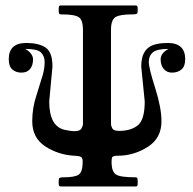

<svg xmlns="http://www.w3.org/2000/svg" viewBox="-20 -675 700 695"><path d="M586.9 -519.5Q650.4 -519.5 650.4 -460.9Q650.4 -434.6 636.7 -423.3Q623 -412.1 602.5 -412.1Q584 -412.1 572.8 -425.3Q561.5 -438.5 561.5 -460.4Q561.5 -482.4 589.8 -498Q547.9 -498 533.2 -485.4Q518.6 -472.7 518.6 -450.7Q518.6 -428.7 542 -355.5Q564.5 -284.2 564.5 -236.3Q564.5 -175.8 516.6 -144.5Q465.8 -111.3 406.2 -111.3Q389.6 -111.3 385.7 -105.5Q383.8 -100.6 383.8 -85Q384.8 -52.7 400.4 -43Q416 -33.2 469.7 -33.2Q476.6 -33.2 477.5 -28.8Q478.5 -24.4 478.5 -15.6Q478.5 -7.8 477.5 -3.9Q476.6 0 469.7 0H202.1Q194.3 0 193.4 -3.9Q192.4 -7.8 192.4 -15.6Q192.4 -23.4 193.4 -28.3Q194.3 -33.2 210 -33.2Q251 -33.2 265.1 -43Q279.3 -52.7 279.3 -89.8Q279.3 -99.6 275.4 -105Q271.5 -110.4 249 -111.3Q191.4 -114.3 144 -145Q96.7 -175.8 96.7 -236.3Q96.7 -285.2 112.3 -331.1Q127.9 -379.9 134.8 -403.8Q141.6 -427.7 141.6 -451.2Q141.6 -472.7 127 -486.3Q113.3 -498 71.3 -498Q99.6 -481.4 99.6 -460Q99.6 -438.5 88.9 -425.3Q78.1 -412.1 57.6 -412.1Q38.1 -412.1 24.9 -423.3Q11.7 -434.6 11.7 -460.9Q11.7 -519.5 75.2 -519.5Q118.2 -519.5 143.6 -503.9Q169.9 -487.3 169.9 -434.6L158.2 -307.6Q158.2 -217.8 213.9 -205.1Q235.4 -200.2 250 -200.2Q269.5 -200.2 274.9 -210Q280.3 -219.7 280.3 -226.6V-567.4Q280.3 -602.5 265.1 -612.8Q250 -623 201.2 -623Q194.3 -623 193.4 -627.9Q192.4 -631.8 192.4 -639.6Q192.4 -647.5 193.4 -651.4Q194.3 -655.3 201.2 -655.3H469.7Q476.6 -655.3 477.5 -651.4Q478.5 -647.5 478.5 -640.1Q478.5 -632.8 477.5 -627.9Q476.6 -623 460 -623Q414.1 -623 398.4 -613.3Q381.8 -603.5 381.8 -567.4V-226.6Q381.8 -218.8 386.7 -210Q391.6 -201.2 411.1 -201.2Q455.1 -201.2 480.5 -222.7Q503.9 -244.1 503.9 -307.6L491.2 -434.6Q491.2 -504.9 547.9 -515.6Q565.4 -519.5 586.9 -519.5Z"/></svg>

Font: Menaion Unicode
Style: Regular
Weight: 400
Designer: Aleksandr Andreev
Foundry: Ponomar Technologies, Inc.
Version: 2.0